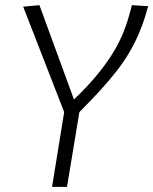

<svg xmlns="http://www.w3.org/2000/svg" viewBox="-20 -725 595 745"><path d="M182 0 229 -290 70 -699 133 -705 267 -339Q317 -387 352.5 -429.5Q388 -472 412.5 -510.5Q437 -549 453.5 -587Q470 -625 481 -665Q484 -675 486.5 -685Q489 -695 492 -705L555 -701Q552 -691 549 -681Q546 -671 543 -660Q532 -625 517 -590.5Q502 -556 481.5 -521Q461 -486 433 -450Q405 -414 369 -374.5Q333 -335 288 -290L240 0Z"/></svg>

Font: Georama ExtraCondensed Thin Light
Style: Italic
Weight: 300
Italic angle: -9°
Version: Version 1.001